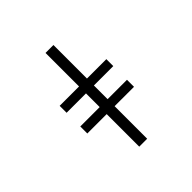

<svg xmlns="http://www.w3.org/2000/svg" viewBox="-246 -1042 1491 1491"><g transform="rotate(-45 500.0 -296.5)"><path d="M246.1 -138.7V-215.8H459V-366.2H246.1V-442.4H459V-810.5H545.9V-442.4H758.8V-366.2H545.9V-215.8H758.8V-138.7H545.9V218.8H459V-138.7Z"/></g></svg>

Font: Gen Shin Gothic Monospace Regular
Style: Regular
Weight: 400
Designer: [Source Han Sans]
Ryoko NISHIZUKA  (kana & ideographs); Paul D. Hunt (Latin, Greek & Cyrillic); Wenlong ZHANG  (bopomofo
Version: Version 1.002.20150607